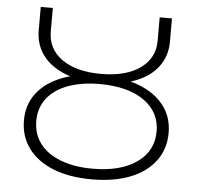

<svg xmlns="http://www.w3.org/2000/svg" viewBox="-51 -752 834 809"><g transform="rotate(5 366.0 -347.5)"><path d="M365 5Q272 5 203.5 -22Q135 -49 97.5 -99.5Q60 -150 60 -218Q60 -285 97.5 -333.5Q135 -382 203.5 -408.5Q272 -435 365 -435Q460 -435 528.5 -408.5Q597 -382 634.5 -333.5Q672 -285 672 -218Q672 -150 634.5 -99.5Q597 -49 528.5 -22Q460 5 365 5ZM365 -40Q484 -40 552.5 -88.5Q621 -137 621 -220Q621 -302 552.5 -350Q484 -398 365 -398Q288 -398 230.5 -376.5Q173 -355 142.5 -315Q112 -275 112 -220Q112 -165 142.5 -124.5Q173 -84 230.5 -62Q288 -40 365 -40ZM365 -403Q279 -403 217.5 -427Q156 -451 122.5 -496Q89 -541 89 -601V-700H140V-601Q140 -527 200.5 -484Q261 -441 365 -441Q471 -441 531.5 -484Q592 -527 592 -601V-700H644V-601Q644 -541 610.5 -496Q577 -451 514.5 -427Q452 -403 365 -403Z"/></g></svg>

Font: Montserrat Thin Light
Style: Regular
Weight: 300
Version: Version 9.000